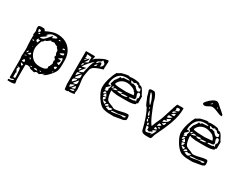

<svg xmlns="http://www.w3.org/2000/svg" viewBox="-101 -1292 2666 2113"><g transform="rotate(30 1232.0 -236.0)"><path d="M121 194Q114 194 108 196Q102 198 100 199Q90 204 80 204Q67 204 67 196V-31Q67 -41 64.5 -53.5Q62 -66 62 -69Q62 -84 65 -112L67 -155Q67 -183 64 -202Q61 -247 61 -272Q61 -324 62 -334L55 -339Q57 -348 59 -361Q61 -374 62 -383Q62 -385 55 -420Q55 -445 64 -451Q73 -457 102 -457Q120 -457 126 -456Q132 -455 137 -449Q142 -443 148 -433Q181 -450 217.5 -462.5Q254 -475 283 -475Q384 -475 441.5 -416Q499 -357 499 -261V-217Q499 -152 487 -124Q480 -107 456.5 -78Q433 -49 407 -27Q381 -5 363 -5Q388 -27 388 -28Q388 -29 387 -29Q385 -29 362 -14L333 5Q330 9 327 9Q324 9 315 5.5Q306 2 300 2Q285 2 272 18Q265 17 216 5Q212 -5 197 -9.5Q182 -14 172 -14Q167 -14 157.5 -11.5Q148 -9 148 -7V191Q154 207 154 226Q154 232 138 236.5Q122 241 88 241Q71 241 62 240V221Q121 215 121 194ZM148 -346Q169 -346 186.5 -360.5Q204 -375 224 -401Q237 -417 244.5 -424.5Q252 -432 259 -433Q259 -432 256 -427Q253 -422 253 -420Q253 -418 255.5 -413.5Q258 -409 259 -408Q270 -414 278 -417Q298 -422 308 -438Q300 -443 293.5 -444.5Q287 -446 276 -446Q242 -446 221 -436Q200 -426 179 -401L181 -400Q184 -400 188.5 -403Q193 -406 198 -408L199 -405Q199 -398 189 -389.5Q179 -381 160 -370Q138 -356 135 -352Q139 -346 148 -346ZM331 -420H352Q352 -425 349.5 -429Q347 -433 342 -433Q338 -433 334.5 -429Q331 -425 331 -420ZM92 -389Q98 -394 104.5 -401Q111 -408 111 -411Q111 -417 101.5 -421.5Q92 -426 87 -426Q85 -425 82.5 -421Q80 -417 80 -414Q81 -409 85 -399.5Q89 -390 92 -389ZM92 -377H117V-391Q104 -391 92 -377ZM290 -68Q323 -68 346 -74Q369 -80 381 -100Q378 -101 377 -104.5Q376 -108 376 -112Q376 -117 378.5 -121.5Q381 -126 386 -126Q386 -135 394 -149Q395 -151 398 -157.5Q401 -164 401 -170Q401 -175 398 -184.5Q395 -194 395 -199Q395 -202 398.5 -207Q402 -212 403 -213Q403 -216 392 -228Q381 -240 381 -244Q381 -248 384.5 -254.5Q388 -261 388 -263Q386 -266 381 -277Q376 -288 376 -291V-308Q376 -317 373 -321.5Q370 -326 363 -333Q350 -342 350 -356Q341 -356 325 -364.5Q309 -373 303 -377L265 -371V-378Q259 -378 251.5 -373Q244 -368 237 -362Q219 -346 209 -346Q205 -346 203 -347L185 -321H179Q172 -321 159.5 -279.5Q147 -238 147 -219Q148 -155 186.5 -111.5Q225 -68 290 -68ZM413 -358 425 -357H428Q442 -357 444 -365Q441 -370 438.5 -371Q436 -372 431 -372Q424 -372 420 -369Q416 -366 413 -358ZM135 -284Q142 -288 146.5 -302.5Q151 -317 154 -321H129L135 -327L132 -328Q126 -328 121.5 -318.5Q117 -309 117 -303Q118 -299 124.5 -292.5Q131 -286 135 -284ZM425 -297Q462 -297 462 -313Q462 -315 460.5 -320Q459 -325 456 -327Q443 -322 428 -314Q413 -306 413 -303Q413 -297 425 -297ZM90 -277Q92 -277 95 -282Q98 -287 98 -291H74Q76 -286 81.5 -281.5Q87 -277 90 -277ZM462 -186H465Q470 -186 472.5 -209.5Q475 -233 475 -247Q475 -255 471.5 -264Q468 -273 462 -273Q450 -261 441.5 -257.5Q433 -254 430 -252Q427 -250 427 -244H460Q460 -243 461 -239.5Q462 -236 462 -231Q462 -224 453.5 -214Q445 -204 438 -199Q439 -197 449 -192.5Q459 -188 462 -186ZM111 -217H117V-229ZM86 -130Q98 -137 101.5 -143Q105 -149 105 -161Q93 -155 89.5 -148.5Q86 -142 86 -130ZM463 -152 462 -161Q456 -159 446 -153.5Q436 -148 431 -142L450 -124Q463 -133 463 -152ZM142 -137Q142 -140 140.5 -146Q139 -152 135 -152Q132 -152 129 -149L105 -124Q142 -124 142 -137ZM85 -96 86 -93Q88 -94 97.5 -96.5Q107 -99 111 -105H108Q99 -105 92 -102.5Q85 -100 85 -96ZM167 -91Q165 -98 159 -101.5Q153 -105 148 -105L160 -81Q163 -81 165 -85Q167 -89 167 -91ZM442 -90Q442 -85 444 -81L456 -93L445 -94Q442 -93 442 -90ZM92 -25 109 -24Q124 -24 124 -35Q124 -40 120 -46.5Q116 -53 111 -56Q95 -48 92 -25ZM335 -31H314L326 -19Q335 -24 335 -31ZM267 -30Q253 -30 250 -14H296Q290 -20 282 -25Q274 -30 267 -30ZM198 -19H222V-28Q200 -28 198 -19ZM117 23Q125 15 125 1Q108 1 105 -7Q104 -7 92 -1Q97 2 100.5 8.5Q104 15 107 18.5Q110 22 117 23ZM105 178Q124 178 124 167Q124 155 122.5 141Q121 127 121 120Q117 88 117 72Q117 49 95 49Q91 49 86.5 52.5Q82 56 80 57H98Q93 62 89.5 68Q86 74 86 77Q88 85 96 100.5Q104 116 105 117L98 122V172Q99 173 101 175Q103 177 105 178Z M755 -471Q767 -471 767 -463Q767 -460 762.5 -445Q758 -430 757 -424L780 -447Q819 -472 853 -488Q887 -504 920 -504Q923 -500 923 -480Q923 -470 921 -448Q919 -424 919 -410Q919 -404 921 -394Q921 -392 913 -389.5Q905 -387 901 -386Q853 -372 819 -353Q785 -334 780 -299L776 -277Q766 -222 766 -209Q766 -178 773 -134Q774 -127 777 -101.5Q780 -76 780 -54Q780 -48 778 -35Q776 -22 774 -10L780 -3Q779 3 754 6.5Q729 10 718 10H715Q711 10 709 8.5Q707 7 706 3Q703 10 694.5 13Q686 16 678 16Q673 15 666.5 13.5Q660 12 657 10L650 -53V-471ZM869 -422Q869 -415 868 -409.5Q867 -404 867 -399Q881 -404 889.5 -416Q898 -428 898 -444Q898 -452 884 -462.5Q870 -473 870 -477Q870 -478 872 -480Q859 -467 859 -466L860 -461Q853 -454 839 -448Q825 -442 818 -435Q811 -428 811 -412Q817 -413 822.5 -418.5Q828 -424 832 -429Q843 -444 853 -444Q869 -444 869 -422ZM693 -354Q707 -359 722 -367.5Q737 -376 737 -380V-441Q728 -443 709 -445Q690 -447 681 -448V-428H685Q685 -421 682.5 -414Q680 -407 680 -401Q697 -401 712 -416L681 -385V-372Q683 -374 703.5 -396.5Q724 -419 728 -419Q728 -394 693 -354ZM743 -255Q747 -274 748 -280Q760 -332 768 -359Q776 -386 793 -416Q766 -394 737.5 -361Q709 -328 693 -299H697L743 -311V-306L693 -244V-237Q705 -238 722 -244.5Q739 -251 743 -255ZM808 -377Q819 -377 826 -383.5Q833 -390 833 -400L832 -409L802 -378ZM680 -317 681 -306 706 -342Q690 -342 685 -336Q680 -330 680 -317ZM677 -255H687L706 -281H700Q677 -281 677 -255ZM681 -219V-181L724 -231H721Q706 -229 693.5 -225Q681 -221 681 -219ZM697 -158Q714 -158 728.5 -169Q743 -180 743 -196V-203Q743 -218 737 -225Q733 -219 715.5 -199Q698 -179 687 -163Q691 -158 697 -158ZM681 -101Q686 -106 698 -117.5Q710 -129 717 -137.5Q724 -146 724 -151L719 -152Q701 -152 688 -144.5Q675 -137 675 -120Q675 -119 681 -101ZM723 -125Q709 -110 700 -95Q729 -95 739 -101.5Q749 -108 749 -133Q749 -145 743 -151Q742 -149 723 -125ZM687 -39Q701 -46 713 -60Q725 -74 730 -89Q725 -86 720 -84.5Q715 -83 711 -81Q681 -69 681 -64Q681 -59 683 -51.5Q685 -44 687 -39ZM712 -39H719Q724 -39 739.5 -45Q755 -51 755 -53L749 -84Q726 -62 712 -39ZM706 -15H719Q755 -15 755 -27V-35Q741 -35 725.5 -30Q710 -25 706 -15Z M1064 -432 1066 -431Q1072 -431 1091 -444Q1109 -456 1114 -456Q1121 -458 1150.5 -465Q1180 -472 1206 -472V-463Q1220 -468 1231.5 -469Q1243 -470 1255 -470Q1286 -470 1315.5 -464Q1345 -458 1345 -443Q1370 -443 1384.5 -425.5Q1399 -408 1413 -378Q1418 -367 1423.5 -358Q1429 -349 1434 -346V-260L1416 -247L1421 -241Q1394 -220 1303 -220H1251Q1201 -220 1185.5 -221Q1170 -222 1125 -229Q1124 -235 1119 -235Q1117 -235 1114 -234Q1111 -233 1108 -233Q1108 -204 1115.5 -169Q1123 -134 1138 -118Q1146 -109 1182 -96Q1200 -90 1206 -87Q1224 -74 1237 -74Q1260 -74 1287 -80Q1314 -86 1318 -87Q1366 -100 1395 -100Q1408 -100 1412.5 -88.5Q1417 -77 1417 -59Q1417 -40 1414 -35Q1411 -30 1403 -28.5Q1395 -27 1390 -20Q1384 -18 1273 0Q1231 0 1198.5 -2Q1166 -4 1138 -13Q1107 -23 1075.5 -60Q1044 -97 1023 -142Q1002 -187 1002 -219Q1002 -269 1020 -329Q1038 -389 1064 -432ZM1360 -370Q1366 -370 1376 -374Q1386 -378 1386 -383Q1386 -389 1382 -400.5Q1378 -412 1378 -414Q1378 -411 1373.5 -409.5Q1369 -408 1366 -408Q1358 -409 1347.5 -416Q1337 -423 1337 -432Q1308 -432 1308 -446Q1306 -446 1300 -439Q1294 -432 1278 -432Q1273 -432 1268 -436Q1263 -440 1255 -440L1242 -439Q1244 -438 1251.5 -426Q1259 -414 1264 -413Q1266 -413 1271.5 -416.5Q1277 -420 1281 -420Q1285 -419 1296 -414.5Q1307 -410 1318 -410Q1318 -402 1336 -386Q1354 -370 1360 -370ZM1049 -203Q1058 -203 1067.5 -207.5Q1077 -212 1077 -220Q1077 -222 1074 -226.5Q1071 -231 1071 -235Q1073 -242 1078 -252.5Q1083 -263 1083 -274Q1083 -282 1079.5 -285.5Q1076 -289 1069.5 -292Q1063 -295 1063 -299Q1063 -303 1069.5 -317.5Q1076 -332 1076 -337Q1076 -347 1095 -370Q1106 -385 1112 -394Q1118 -403 1118 -412Q1122 -412 1129 -410Q1136 -408 1143 -408Q1146 -408 1147 -413.5Q1148 -419 1150 -420Q1158 -423 1182 -423Q1205 -424 1217 -425.5Q1229 -427 1230 -432Q1219 -437 1209 -438.5Q1199 -440 1183 -440Q1115 -440 1079.5 -394Q1044 -348 1044 -278H1076V-272L1039 -235V-216L1051 -223L1039 -204ZM1255 -303Q1273 -303 1303 -307Q1331 -311 1349 -311Q1349 -316 1342 -331.5Q1335 -347 1331 -347L1329 -346Q1322 -367 1284.5 -381Q1247 -395 1221 -395Q1181 -395 1151 -376Q1121 -357 1107 -320Q1112 -310 1165.5 -306.5Q1219 -303 1255 -303ZM1347 -275Q1331 -274 1323 -271Q1315 -268 1315 -258Q1348 -258 1367 -260Q1386 -262 1390 -272Q1395 -264 1404 -264Q1404 -272 1400.5 -281.5Q1397 -291 1397 -296Q1397 -300 1401.5 -303Q1406 -306 1408.5 -310Q1411 -314 1411 -326Q1411 -365 1388 -365Q1378 -365 1375.5 -359.5Q1373 -354 1373 -339Q1384 -306 1386 -303V-299Q1386 -284 1376 -279.5Q1366 -275 1347 -275ZM1093 -264Q1106 -264 1110.5 -269Q1115 -274 1115 -287Q1106 -287 1099.5 -280Q1093 -273 1093 -264ZM1107 -253 1128 -257Q1130 -257 1141.5 -259.5Q1153 -262 1169 -272Q1166 -273 1138 -278H1134Q1132 -278 1122.5 -269Q1113 -260 1107 -253ZM1204 -253Q1213 -253 1219.5 -259Q1226 -265 1226 -274Q1176 -274 1169 -260Q1189 -253 1204 -253ZM1264 -266Q1250 -266 1236.5 -262.5Q1223 -259 1223 -250L1224 -247Q1226 -247 1259.5 -249.5Q1293 -252 1298 -266H1270ZM1043 -163Q1055 -163 1063.5 -172.5Q1072 -182 1072 -194Q1053 -194 1048 -188.5Q1043 -183 1043 -163ZM1057 -140Q1086 -140 1095 -148Q1092 -155 1085 -164.5Q1078 -174 1076 -180Q1074 -177 1065.5 -164.5Q1057 -152 1057 -140ZM1076 -99Q1099 -111 1099 -137Q1071 -137 1064 -124Q1069 -121 1072 -112.5Q1075 -104 1076 -99ZM1126 -91 1125 -94 1089 -99 1082 -94 1114 -68Q1126 -86 1126 -91ZM1132 -56Q1141 -58 1152 -65Q1163 -72 1163 -75Q1163 -80 1159.5 -83.5Q1156 -87 1154 -87Q1145 -87 1135 -78.5Q1125 -70 1125 -62Q1126 -60 1128 -58.5Q1130 -57 1132 -56ZM1175 -37Q1180 -32 1181 -32Q1196 -32 1207.5 -41.5Q1219 -51 1219 -65Q1181 -65 1181 -56Q1181 -59 1177.5 -64Q1174 -69 1172 -69Q1170 -69 1159.5 -59.5Q1149 -50 1149 -47L1150 -44Q1172 -39 1175 -37ZM1224 -32Q1241 -32 1264 -36Q1287 -40 1293 -41Q1335 -49 1348 -49L1360 -44Q1372 -44 1382 -49Q1392 -54 1392 -65Q1372 -65 1338 -57Q1333 -56 1321 -53Q1309 -50 1298 -49Q1278 -49 1255.5 -47.5Q1233 -46 1224 -44L1218 -37Q1223 -32 1224 -32Z M1539 -267Q1528 -274 1520 -289Q1512 -304 1507 -317.5Q1502 -331 1501 -334Q1500 -334 1482 -377Q1482 -388 1473 -413.5Q1464 -439 1463 -445Q1463 -464 1498 -464L1521 -463Q1532 -463 1544.5 -442Q1557 -421 1566 -395Q1575 -369 1575 -359Q1599 -292 1629.5 -221.5Q1660 -151 1687 -118L1692 -125Q1698 -146 1708 -168.5Q1718 -191 1721 -197Q1738 -230 1748 -260L1756 -285Q1811 -463 1816 -463H1890L1896 -458Q1896 -365 1861 -267.5Q1826 -170 1766 -50Q1763 -45 1760 -31.5Q1757 -18 1753.5 -9Q1750 0 1741 6L1692 7Q1668 7 1651.5 1.5Q1635 -4 1625 -20Q1586 -183 1539 -267ZM1833 -408Q1833 -405 1828.5 -401.5Q1824 -398 1822 -396Q1840 -396 1853 -399.5Q1866 -403 1871 -414Q1866 -423 1866 -428.5Q1866 -434 1866 -436Q1844 -436 1835.5 -433.5Q1827 -431 1827 -414Q1833 -411 1833 -408ZM1558 -308Q1558 -322 1547.5 -354Q1537 -386 1522 -411Q1507 -436 1495 -436Q1495 -425 1507.5 -393Q1520 -361 1535.5 -334.5Q1551 -308 1558 -308ZM1809 -357Q1828 -357 1853 -390Q1831 -386 1820 -379.5Q1809 -373 1809 -357ZM1810 -334 1836 -333Q1848 -333 1850.5 -338.5Q1853 -344 1853 -365Q1825 -357 1810 -334ZM1785 -285Q1799 -285 1815 -294Q1831 -303 1840 -316H1796Q1791 -316 1788 -304.5Q1785 -293 1785 -285ZM1575 -267Q1571 -286 1563 -290V-281Q1563 -274 1565 -270.5Q1567 -267 1575 -267ZM1793 -247Q1791 -247 1783 -247.5Q1775 -248 1770.5 -240.5Q1766 -233 1766 -217Q1836 -245 1836 -281L1835 -290Q1816 -278 1791 -267L1803 -254Q1802 -247 1793 -247ZM1594 -199H1607Q1607 -210 1598 -229.5Q1589 -249 1581 -254V-245Q1582 -237 1586 -218Q1590 -199 1594 -199ZM1791 -192Q1801 -192 1806 -203Q1811 -214 1811 -226Q1803 -226 1791 -214Q1781 -202 1773 -202Q1770 -202 1766 -204Q1778 -192 1791 -192ZM1620 -172Q1620 -190 1613 -192Q1611 -191 1608.5 -187Q1606 -183 1606 -180Q1606 -176 1611.5 -174Q1617 -172 1620 -172ZM1735 -148Q1741 -150 1756 -158.5Q1771 -167 1778 -174Q1775 -181 1766 -183.5Q1757 -186 1748 -186Q1744 -179 1740 -166.5Q1736 -154 1735 -148ZM1627 -136Q1627 -149 1623 -155Q1619 -161 1608 -166L1607 -159Q1607 -136 1627 -136ZM1778 -130V-149Q1775 -148 1768.5 -146.5Q1762 -145 1755 -143Q1758 -134 1778 -130ZM1651 -104Q1651 -112 1648.5 -121.5Q1646 -131 1640 -131Q1631 -131 1631 -118Q1631 -110 1636 -107Q1641 -104 1651 -104ZM1732 -105Q1741 -105 1748 -107.5Q1755 -110 1755 -115Q1755 -122 1746 -126Q1737 -130 1729 -130L1723 -106Q1724 -106 1726 -105.5Q1728 -105 1732 -105ZM1665 -31Q1679 -31 1701.5 -38.5Q1724 -46 1729 -56L1731 -52Q1731 -51 1725.5 -46.5Q1720 -42 1718 -38L1723 -31Q1734 -39 1747.5 -63.5Q1761 -88 1761 -101Q1755 -99 1740 -93Q1725 -87 1718 -81L1729 -69Q1724 -68 1710 -60Q1696 -50 1690 -50Q1685 -51 1676.5 -55Q1668 -59 1661 -63Q1663 -64 1665 -66Q1667 -68 1668 -69Q1668 -85 1665 -90Q1662 -95 1649 -95L1637 -94Q1639 -87 1643 -69Q1647 -51 1652.5 -41Q1658 -31 1665 -31Z M2064 -432 2066 -431Q2072 -431 2091 -444Q2109 -456 2114 -456Q2121 -458 2150.5 -465Q2180 -472 2206 -472V-463Q2220 -468 2231.5 -469Q2243 -470 2255 -470Q2286 -470 2315.5 -464Q2345 -458 2345 -443Q2370 -443 2384.5 -425.5Q2399 -408 2413 -378Q2418 -367 2423.5 -358Q2429 -349 2434 -346V-260L2416 -247L2421 -241Q2394 -220 2303 -220H2251Q2201 -220 2185.5 -221Q2170 -222 2125 -229Q2124 -235 2119 -235Q2117 -235 2114 -234Q2111 -233 2108 -233Q2108 -204 2115.5 -169Q2123 -134 2138 -118Q2146 -109 2182 -96Q2200 -90 2206 -87Q2224 -74 2237 -74Q2260 -74 2287 -80Q2314 -86 2318 -87Q2366 -100 2395 -100Q2408 -100 2412.5 -88.5Q2417 -77 2417 -59Q2417 -40 2414 -35Q2411 -30 2403 -28.5Q2395 -27 2390 -20Q2384 -18 2273 0Q2231 0 2198.5 -2Q2166 -4 2138 -13Q2107 -23 2075.5 -60Q2044 -97 2023 -142Q2002 -187 2002 -219Q2002 -269 2020 -329Q2038 -389 2064 -432ZM2360 -370Q2366 -370 2376 -374Q2386 -378 2386 -383Q2386 -389 2382 -400.5Q2378 -412 2378 -414Q2378 -411 2373.5 -409.5Q2369 -408 2366 -408Q2358 -409 2347.5 -416Q2337 -423 2337 -432Q2308 -432 2308 -446Q2306 -446 2300 -439Q2294 -432 2278 -432Q2273 -432 2268 -436Q2263 -440 2255 -440L2242 -439Q2244 -438 2251.5 -426Q2259 -414 2264 -413Q2266 -413 2271.5 -416.5Q2277 -420 2281 -420Q2285 -419 2296 -414.5Q2307 -410 2318 -410Q2318 -402 2336 -386Q2354 -370 2360 -370ZM2049 -203Q2058 -203 2067.5 -207.5Q2077 -212 2077 -220Q2077 -222 2074 -226.5Q2071 -231 2071 -235Q2073 -242 2078 -252.5Q2083 -263 2083 -274Q2083 -282 2079.5 -285.5Q2076 -289 2069.5 -292Q2063 -295 2063 -299Q2063 -303 2069.5 -317.5Q2076 -332 2076 -337Q2076 -347 2095 -370Q2106 -385 2112 -394Q2118 -403 2118 -412Q2122 -412 2129 -410Q2136 -408 2143 -408Q2146 -408 2147 -413.5Q2148 -419 2150 -420Q2158 -423 2182 -423Q2205 -424 2217 -425.5Q2229 -427 2230 -432Q2219 -437 2209 -438.5Q2199 -440 2183 -440Q2115 -440 2079.5 -394Q2044 -348 2044 -278H2076V-272L2039 -235V-216L2051 -223L2039 -204ZM2255 -303Q2273 -303 2303 -307Q2331 -311 2349 -311Q2349 -316 2342 -331.5Q2335 -347 2331 -347L2329 -346Q2322 -367 2284.5 -381Q2247 -395 2221 -395Q2181 -395 2151 -376Q2121 -357 2107 -320Q2112 -310 2165.5 -306.5Q2219 -303 2255 -303ZM2347 -275Q2331 -274 2323 -271Q2315 -268 2315 -258Q2348 -258 2367 -260Q2386 -262 2390 -272Q2395 -264 2404 -264Q2404 -272 2400.5 -281.5Q2397 -291 2397 -296Q2397 -300 2401.5 -303Q2406 -306 2408.5 -310Q2411 -314 2411 -326Q2411 -365 2388 -365Q2378 -365 2375.5 -359.5Q2373 -354 2373 -339Q2384 -306 2386 -303V-299Q2386 -284 2376 -279.5Q2366 -275 2347 -275ZM2093 -264Q2106 -264 2110.5 -269Q2115 -274 2115 -287Q2106 -287 2099.5 -280Q2093 -273 2093 -264ZM2107 -253 2128 -257Q2130 -257 2141.5 -259.5Q2153 -262 2169 -272Q2166 -273 2138 -278H2134Q2132 -278 2122.5 -269Q2113 -260 2107 -253ZM2204 -253Q2213 -253 2219.5 -259Q2226 -265 2226 -274Q2176 -274 2169 -260Q2189 -253 2204 -253ZM2264 -266Q2250 -266 2236.5 -262.5Q2223 -259 2223 -250L2224 -247Q2226 -247 2259.5 -249.5Q2293 -252 2298 -266H2270ZM2043 -163Q2055 -163 2063.5 -172.5Q2072 -182 2072 -194Q2053 -194 2048 -188.5Q2043 -183 2043 -163ZM2057 -140Q2086 -140 2095 -148Q2092 -155 2085 -164.5Q2078 -174 2076 -180Q2074 -177 2065.5 -164.5Q2057 -152 2057 -140ZM2076 -99Q2099 -111 2099 -137Q2071 -137 2064 -124Q2069 -121 2072 -112.5Q2075 -104 2076 -99ZM2126 -91 2125 -94 2089 -99 2082 -94 2114 -68Q2126 -86 2126 -91ZM2132 -56Q2141 -58 2152 -65Q2163 -72 2163 -75Q2163 -80 2159.5 -83.5Q2156 -87 2154 -87Q2145 -87 2135 -78.5Q2125 -70 2125 -62Q2126 -60 2128 -58.5Q2130 -57 2132 -56ZM2175 -37Q2180 -32 2181 -32Q2196 -32 2207.5 -41.5Q2219 -51 2219 -65Q2181 -65 2181 -56Q2181 -59 2177.5 -64Q2174 -69 2172 -69Q2170 -69 2159.5 -59.5Q2149 -50 2149 -47L2150 -44Q2172 -39 2175 -37ZM2224 -32Q2241 -32 2264 -36Q2287 -40 2293 -41Q2335 -49 2348 -49L2360 -44Q2372 -44 2382 -49Q2392 -54 2392 -65Q2372 -65 2338 -57Q2333 -56 2321 -53Q2309 -50 2298 -49Q2278 -49 2255.5 -47.5Q2233 -46 2224 -44L2218 -37Q2223 -32 2224 -32ZM2120 -617Q2117 -616 2105 -609Q2093 -602 2080 -602Q2054 -602 2054 -621Q2054 -628 2075 -651.5Q2096 -675 2123.5 -694Q2151 -713 2175 -713Q2187 -713 2200 -703Q2213 -693 2231 -675Q2245 -661 2248 -660Q2255 -658 2282 -631Q2296 -617 2302 -613V-595Q2285 -595 2269 -600Q2253 -605 2232 -615Q2228 -617 2213.5 -622.5Q2199 -628 2187 -631Q2175 -634 2164 -634Q2145 -634 2120 -617ZM2150 -668 2149 -674 2125 -649Q2150 -656 2150 -668ZM2230 -643 2216 -658 2210 -654Q2218 -643 2230 -643Z"/></g></svg>

Font: Cabin Sketch
Style: Regular
Weight: 400
Version: Version 1.100